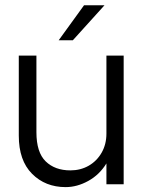

<svg xmlns="http://www.w3.org/2000/svg" viewBox="-20 -716 554 746"><path d="M386 -695.5 263 -559.5H208L306.5 -695.5ZM121.5 -202.5Q121.5 -124 157.5 -89Q193.5 -54 253.5 -54Q293 -54 324.8 -72.2Q356.5 -90.5 375 -123Q393.5 -155.5 393.5 -197V-500H460.5V0H393.5V-81Q366.5 -37 323 -13Q279.5 11 235 11Q156 11 104.5 -40.8Q53 -92.5 53 -189V-500H121.5Z"/></svg>

Font: Overused Grotesk Book
Style: Regular
Weight: 375
Version: Version 0.004